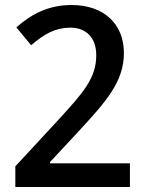

<svg xmlns="http://www.w3.org/2000/svg" viewBox="-20 -744 579 764"><path d="M497 0V-94H179V-99L297 -226C402 -340 473 -419 473 -533C473 -649 393 -724 265 -724C166 -724 100 -683 45 -635L104 -564C156 -609 201 -634 260 -634C321 -634 363 -596 363 -524C363 -435 314 -378 214 -269L41 -82V0Z"/></svg>

Font: Noto Sans Thai Medium
Style: Regular
Weight: 500
Designer: Monotype Design Team
Foundry: Monotype Imaging Inc.
Version: Version 1.901